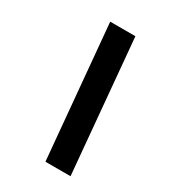

<svg xmlns="http://www.w3.org/2000/svg" viewBox="-184 -844 833 937"><g transform="rotate(30 233.0 -375.0)"><path d="M365.5 0H224L156 -750H298Z"/></g></svg>

Font: Russisch Sans ExtraBold
Style: Italic
Weight: 800
Width: 4
Italic angle: -10°
Designer: Michael Sharanda (font) & Cristiano Sobral (main changes)
Foundry: Michael Sharanda
Version: Version 2.00;September 8, 2020;FontCreator 13.0.0.2681 64-bi